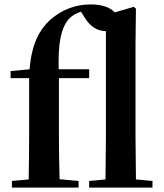

<svg xmlns="http://www.w3.org/2000/svg" viewBox="-20 -850 743 870"><path d="M457 0H671V-30L596 -37L594 -235V-651L596 -811L586 -819L500 -794C477 -819 437 -830 391 -830C325 -830 261 -808 206 -759C161 -716 124 -657 114 -536L28 -528V-496H112V-235C112 -169 111 -103 110 -37L34 -30V0H336V-30L250 -38C248 -104 247 -170 247 -235V-496H384V-536H246C243 -651 255 -720 291 -763C307 -780 325 -790 347 -797L362 -773C391 -724 427 -709 460 -709V-235L458 -37L384 -30V0Z"/></svg>

Font: Noto Serif CJK TC
Style: Bold
Weight: 700
Designer: Ryoko NISHIZUKA 西塚涼子 (kana & ideographs); Frank Grießhammer (Latin, Greek & Cyrillic); Wenlong ZHANG 张文龙 (bopomofo); San
Foundry: Adobe
Version: Version 2.001;hotconv 1.1.0;makeotfexe 2.6.0